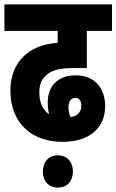

<svg xmlns="http://www.w3.org/2000/svg" viewBox="-20 -642 527 869"><path d="M263 0C382 0 456 -60 456 -162C456 -233 417 -301 323 -301C236 -301 196 -246 196 -179C196 -160 198 -142 202 -125C175 -143 158 -175 158 -224C158 -264 171 -287 193 -305C219 -326 256 -334 312 -334H373V-502H487V-622H0V-502H241V-448C119 -441 27 -368 27 -231C27 -90 119 0 263 0ZM290 -157C290 -178 298 -199 321 -199C339 -199 348 -186 348 -163C348 -133 327 -115 299 -112C293 -126 290 -141 290 -157ZM174 134C174 177 199 207 242 207C285 207 310 177 310 134C310 92 285 61 242 61C199 61 174 92 174 134Z"/></svg>

Font: Noto Sans Devanagari UI ExtraCondensed ExtraBold
Style: Regular
Weight: 800
Width: 2
Designer: Jelle Bosma - Monotype Design Team
Foundry: Monotype Imaging Inc.
Version: Version 2.003